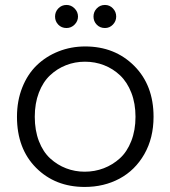

<svg xmlns="http://www.w3.org/2000/svg" viewBox="-20 -740 682 768"><path d="M594.2 -272.9Q594.2 -188 557.4 -123.5Q520.5 -59.1 458.3 -25.6Q396 7.8 318.8 7.8Q200.7 7.8 124.3 -68.8Q47.9 -145.5 47.9 -272.9Q47.9 -336.9 69.1 -390.1Q90.3 -443.4 127.2 -479Q164.1 -514.6 214.1 -534.4Q264.2 -554.2 320.8 -554.2Q439 -554.2 516.6 -476.8Q594.2 -399.4 594.2 -272.9ZM119.1 -272.9Q119.1 -218.3 135.7 -175.3Q152.3 -132.3 180.9 -106.2Q209.5 -80.1 244.6 -66.7Q279.8 -53.2 318.8 -53.2Q358.9 -53.2 394.8 -66.9Q430.7 -80.6 459.5 -106.7Q488.3 -132.8 505.1 -175.8Q522 -218.8 522 -272.9Q522 -326.2 505.4 -368.9Q488.8 -411.6 460.4 -438.5Q432.1 -465.3 396.2 -479.2Q360.4 -493.2 319.8 -493.2Q279.8 -493.2 244.1 -479.2Q208.5 -465.3 180.2 -438.7Q151.9 -412.1 135.5 -369.4Q119.1 -326.7 119.1 -272.9ZM246.1 -720.2Q264.6 -720.2 278.3 -706.3Q292 -692.4 292 -673.8Q292 -655.3 278.3 -641.6Q264.6 -627.9 246.1 -627.9Q226.1 -627.9 213.1 -641.4Q200.2 -654.8 200.2 -673.8Q200.2 -692.9 213.4 -706.5Q226.6 -720.2 246.1 -720.2ZM399.9 -720.2Q418.5 -720.2 431.6 -706.5Q444.8 -692.9 444.8 -673.8Q444.8 -655.3 431.6 -641.6Q418.5 -627.9 399.9 -627.9Q379.9 -627.9 366.9 -641.4Q354 -654.8 354 -673.8Q354 -692.9 367.2 -706.5Q380.4 -720.2 399.9 -720.2Z"/></svg>

Font: PoppinsZ Light
Style: Regular
Weight: 300
Designer: Ninad Kale (Devanagari), Jonny Pinhorn (Latin)
Foundry: Indian Type Foundry
Version: Version 3.002;FEAKit 1.0